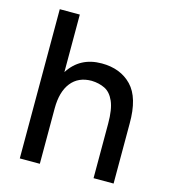

<svg xmlns="http://www.w3.org/2000/svg" viewBox="-106 -785 772 870"><g transform="rotate(15 280.5 -350.0)"><path d="M67 0V-700H161V-430Q213 -512 315 -512Q403 -512 455.5 -457.5Q508 -403 507 -281V0H413V-256Q413 -323 397 -359.5Q381 -396 353.5 -409.5Q326 -423 291 -424Q229 -424 195 -381Q161 -338 161 -260V0Z"/></g></svg>

Font: Figtree Medium
Style: Regular
Weight: 500
Designer: Erik Kennedy
Foundry: Erik Kennedy
Version: Version 2.001; ttfautohint (v1.8.4.7-5d5b);gftools[0.9.27]